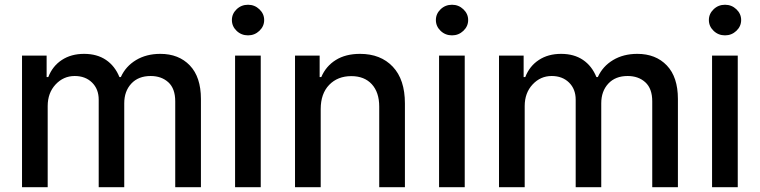

<svg xmlns="http://www.w3.org/2000/svg" viewBox="-20 -776 3149 796"><path d="M71.3 0V-545.4H173.3V-456.5H180.2Q197.8 -502 236.3 -527.3Q274.9 -552.7 328.6 -552.7Q382.3 -552.7 419.4 -527.6Q456.5 -502.4 475.1 -456.5H481Q501 -501 543.9 -526.9Q586.9 -552.7 644.5 -552.7Q721.2 -552.7 767.1 -504.6Q813 -456.5 813 -365.7V0H706.5V-356Q706.5 -408.7 678 -434.8Q649.4 -460.9 604.5 -460.9Q553.7 -460.9 524.4 -429.4Q495.1 -397.9 495.1 -347.7V0H389.2V-362.8Q389.2 -406.7 361.6 -433.8Q334 -460.9 289.6 -460.9Q243.2 -460.9 210.4 -425.8Q177.7 -390.6 177.7 -336.4V0Z M1008.3 -629.4Q980.5 -629.4 960.9 -648.2Q941.4 -667 941.4 -692.9Q941.4 -718.8 960.9 -737.5Q980.5 -756.3 1008.3 -756.3Q1035.6 -756.3 1055.4 -737.5Q1075.2 -718.8 1075.2 -692.9Q1075.2 -667 1055.4 -648.2Q1035.6 -629.4 1008.3 -629.4ZM954.6 0V-545.4H1061V0Z M1309.6 -323.7V0H1203.1V-545.4H1305.2V-456.5H1312Q1331.5 -502 1372.3 -527.3Q1413.1 -552.7 1472.7 -552.7Q1558.1 -552.7 1608.4 -499.5Q1658.7 -446.3 1658.7 -347.2V0H1552.2V-334Q1552.2 -393.1 1521.5 -426.8Q1490.7 -460.4 1436.5 -460.4Q1379.9 -460.4 1344.7 -424.1Q1309.6 -387.7 1309.6 -323.7Z M1854 -629.4Q1826.2 -629.4 1806.6 -648.2Q1787.1 -667 1787.1 -692.9Q1787.1 -718.8 1806.6 -737.5Q1826.2 -756.3 1854 -756.3Q1881.3 -756.3 1901.1 -737.5Q1920.9 -718.8 1920.9 -692.9Q1920.9 -667 1901.1 -648.2Q1881.3 -629.4 1854 -629.4ZM1800.3 0V-545.4H1906.7V0Z M2048.8 0V-545.4H2150.9V-456.5H2157.7Q2175.3 -502 2213.9 -527.3Q2252.4 -552.7 2306.2 -552.7Q2359.9 -552.7 2397 -527.6Q2434.1 -502.4 2452.6 -456.5H2458.5Q2478.5 -501 2521.5 -526.9Q2564.5 -552.7 2622.1 -552.7Q2698.7 -552.7 2744.6 -504.6Q2790.5 -456.5 2790.5 -365.7V0H2684.1V-356Q2684.1 -408.7 2655.5 -434.8Q2627 -460.9 2582 -460.9Q2531.2 -460.9 2502 -429.4Q2472.7 -397.9 2472.7 -347.7V0H2366.7V-362.8Q2366.7 -406.7 2339.1 -433.8Q2311.5 -460.9 2267.1 -460.9Q2220.7 -460.9 2188 -425.8Q2155.3 -390.6 2155.3 -336.4V0Z M2985.8 -629.4Q2958 -629.4 2938.5 -648.2Q2918.9 -667 2918.9 -692.9Q2918.9 -718.8 2938.5 -737.5Q2958 -756.3 2985.8 -756.3Q3013.2 -756.3 3033 -737.5Q3052.7 -718.8 3052.7 -692.9Q3052.7 -667 3033 -648.2Q3013.2 -629.4 2985.8 -629.4ZM2932.1 0V-545.4H3038.6V0Z"/></svg>

Font: Interop Med
Style: Regular
Weight: 500
Designer: Rasmus Andersson, Google, Jang Haemin
Foundry: jhaemin
Version: Version 1.007